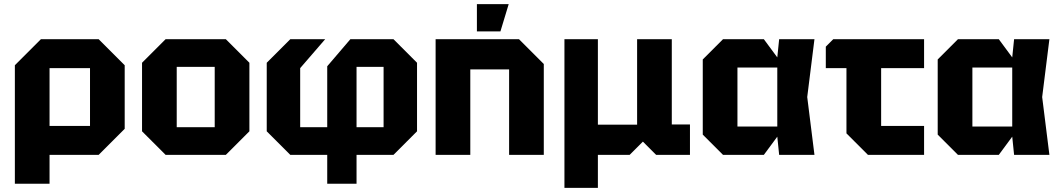

<svg xmlns="http://www.w3.org/2000/svg" viewBox="-20 -750 5138 930"><path d="M52 140V-434L178 -560H458L584 -434V-126L458 0H220V140ZM416 -420H220V-140H416Z M668 -114V-446L782 -560H1074L1188 -446V-114L1074 0H782ZM836 -134H1020V-426H836Z M1707 -134H1838V-426H1707ZM1386 0 1272 -114V-446L1386 -560H1555L1434 -420V-134H1565V-429L1677 -560H1886L2000 -446V-114L1886 0H1707V140H1565V0Z M2090 0V-560H2494L2614 -440V0H2446V-414H2258V0ZM2290 -598V-730H2444L2404 -598Z M2714 160V-560H2876V-146H3066V-560H3234V-147H3322V0H3158L3094 -64L3030 0H2876V160Z M3482 0 3384 -98V-462L3482 -560H3680L3745 -472L3754 -560H3925L3890 -280L3925 0H3754L3745 -88L3680 0ZM3552 -137H3745V-423H3552Z M4080 -104V-420H3980V-524L4016 -560H4456V-420H4248V-140H4456V0H4184Z M4620 0 4522 -98V-462L4620 -560H4818L4883 -472L4892 -560H5063L5028 -280L5063 0H4892L4883 -88L4818 0ZM4690 -137H4883V-423H4690Z"/></svg>

Font: Tektur
Style: Bold
Weight: 700
Designer: Adam Jagosz
Foundry: Adam Jagosz
Version: Version 1.005;gftools[0.9.30]